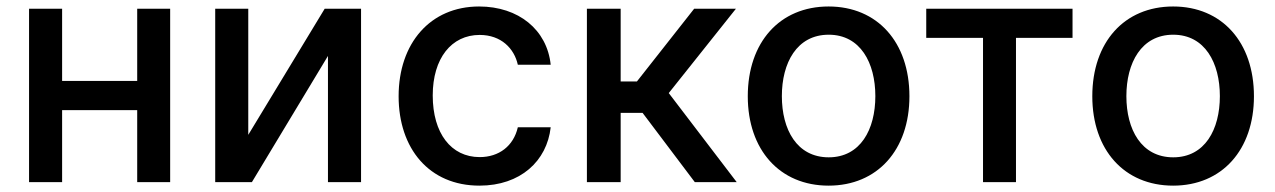

<svg xmlns="http://www.w3.org/2000/svg" viewBox="-20 -573 4012 604"><path d="M175.4 -545.5H71.4V0H175.4V-226.6H411.6V0H515.3V-545.5H411.6V-318.5H175.4Z M761 -148.8V-545.5H657V0H772.4L1011.7 -397V0H1115.8V-545.5H1001.4Z M1488.3 11C1617.2 11 1700.6 -66.4 1712.4 -172.6H1609C1595.5 -113.6 1549.7 -78.8 1489 -78.8C1399.1 -78.8 1341.3 -153.8 1341.3 -272.7C1341.3 -389.6 1400.2 -463.1 1489 -463.1C1556.5 -463.1 1597.7 -420.5 1609 -369.3H1712.4C1701 -479.4 1611.2 -552.6 1487.2 -552.6C1333.5 -552.6 1234 -436.8 1234 -270.2C1234 -105.8 1329.9 11 1488.3 11Z M1826.3 0H1932.5V-218H2001.4L2165.8 0H2297.6L2083.8 -280.2L2295.1 -545.5H2163.7L1983.7 -316.8H1932.5V-545.5H1826.3Z M2586.6 11C2740.4 11 2840.9 -101.6 2840.9 -270.2C2840.9 -440 2740.4 -552.6 2586.6 -552.6C2432.9 -552.6 2332.4 -440 2332.4 -270.2C2332.4 -101.6 2432.9 11 2586.6 11ZM2439.6 -270.6C2439.6 -375 2486.5 -463.8 2587 -463.8C2686.8 -463.8 2733.7 -375 2733.7 -270.6C2733.7 -165.8 2686.8 -78.1 2587 -78.1C2486.5 -78.1 2439.6 -165.8 2439.6 -270.6Z M2893.8 -453.8H3072.4V0H3176.1V-453.8H3354V-545.5H2893.8Z M3670.5 11C3824.2 11 3924.7 -101.6 3924.7 -270.2C3924.7 -440 3824.2 -552.6 3670.5 -552.6C3516.7 -552.6 3416.2 -440 3416.2 -270.2C3416.2 -101.6 3516.7 11 3670.5 11ZM3523.4 -270.6C3523.4 -375 3570.3 -463.8 3670.8 -463.8C3770.6 -463.8 3817.5 -375 3817.5 -270.6C3817.5 -165.8 3770.6 -78.1 3670.8 -78.1C3570.3 -78.1 3523.4 -165.8 3523.4 -270.6Z"/></svg>

Font: Magic Ui Pro Medium
Style: Regular
Weight: 500
Designer: Stefan Endress, Andreas Faust
Version: Version 1.000;FEAKit 1.0